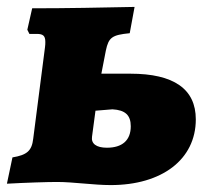

<svg xmlns="http://www.w3.org/2000/svg" viewBox="-34 -526 586 555"><path d="M286 9C434 9 532 -65 532 -181C532 -269 468 -313 343 -313H259L272 -380C280 -418 290 -425 341 -430L355 -506C258 -504 161 -502 59 -502L45 -440L51 -428H72C90 -428 97 -423 97 -405C97 -401 97 -395 96 -389L62 -125C58 -90 44 -78 2 -71L-14 5C40 2 103 0 131 0C178 0 237 9 286 9ZM275 -99C244 -99 229 -111 232 -131L242 -206L291 -210C328 -208 344 -193 344 -161C344 -120 319 -99 275 -99Z"/></svg>

Font: Alegreya SC Black
Style: Italic
Weight: 900
Italic angle: -7°
Designer: Juan Pablo del Peral
Foundry: Huerta Tipografica
Version: Version 2.007;PS 002.007;hotconv 1.0.88;makeotf.lib2.5.64775